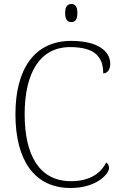

<svg xmlns="http://www.w3.org/2000/svg" viewBox="-20 -928 604 958"><path d="M336 -818C354 -818 366 -828 366 -863C366 -897 354 -908 336 -908C318 -908 305 -897 305 -863C305 -828 318 -818 336 -818ZM332 10C464 10 524 -62 524 -89C524 -102 519 -112 510 -117C484 -67 433 -24 334 -24C176 -24 103 -154 103 -358C103 -564 179 -693 330 -693C458 -693 495 -640 495 -562C516 -562 530 -580 530 -610C530 -668 475 -724 335 -724C153 -724 57 -585 57 -358C57 -132 149 10 332 10Z"/></svg>

Font: Noto Serif Gurmukhi ExtraLight
Style: Regular
Weight: 200
Designer: Vaibhav Singh and the Monotype Design Team
Foundry: Monotype Imaging Inc.
Version: Version 2.004